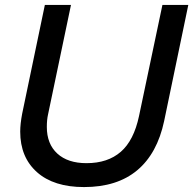

<svg xmlns="http://www.w3.org/2000/svg" viewBox="-20 -749 784 779"><path d="M62 -215Q62 -246 70 -288L162 -729H268L175 -285Q170 -263 170 -234Q170 -165 212.5 -126Q255 -87 331 -87Q417 -87 470 -133Q523 -179 544 -278L639 -729H744L646 -258Q618 -126 536.5 -58Q455 10 321 10Q198 10 130 -50.5Q62 -111 62 -215Z"/></svg>

Font: Mona Sans Medium
Style: Italic
Weight: 500
Italic angle: -11.7°
Designer: Deni Anggara
Foundry: GitHub
Version: Version 2.000